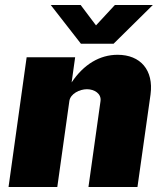

<svg xmlns="http://www.w3.org/2000/svg" viewBox="-20 -744 650 764"><path d="M437 -724 362 -643 301 -724H182L302 -570H432L588 -724ZM14 0H208L256 -342C260 -371 297 -389 326 -389C356 -389 384 -371 380 -342L332 0H527L579 -368C592 -465 539 -526 448 -526C377 -526 313 -488 265 -416L279 -516H86Z"/></svg>

Font: United Sans Black
Style: Italic
Weight: 900
Italic angle: -8°
Designer: Pablo Impallari, Rodrigo Fuenzalida (Modified by Dan O. Williams)
Version: Version 1.000;PS 001.000;hotconv 1.0.88;makeotf.lib2.5.64775